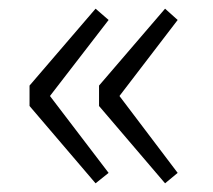

<svg xmlns="http://www.w3.org/2000/svg" viewBox="-20 -500 490 442"><path d="M200 -78 230 -102 95 -279 230 -454 200 -480 48 -303V-256ZM360 -78 389 -102 255 -279 389 -454 360 -480 208 -303V-256Z"/></svg>

Font: Noto Sans CJK Light
Style: Regular
Weight: 300
Designer: Ryoko NISHIZUKA (kana & ideographs); Paul D. Hunt (Latin, Greek & Cyrillic); Wenlong ZHANG (bopomofo); Sandoll Communica
Foundry: Adobe Systems Incorporated
Version: Version 1.000;PS 1;hotconv 1.0.78;makeotf.lib2.5.61930